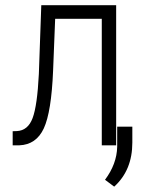

<svg xmlns="http://www.w3.org/2000/svg" viewBox="-20 -548 547 724"><path d="M418 -528.3V0H363.8V-477.1H188L180.2 -281.2Q173.8 -126 145.3 -64.2Q116.7 -2.4 52.7 0H27.8V-53.2L43.5 -53.7Q85.4 -55.7 103 -102.8Q120.6 -149.9 126.5 -269L135.7 -528.3ZM410.6 155.8 376 129.9Q420.4 70.3 421.9 5.9V-70.3H479V-10.3Q479 93.8 410.6 155.8Z"/></svg>

Font: MAUL Condensed Light
Style: Light
Weight: 300
Designer: MAUL
Version: Version 2.137; 2017; ttfautohint (v1.8.3)